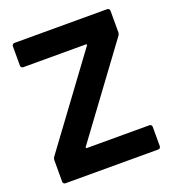

<svg xmlns="http://www.w3.org/2000/svg" viewBox="-129 -800 814 900"><g transform="rotate(-20 278.5 -350.0)"><path d="M32 -12V-120Q32 -128 37 -135L360 -573Q362 -575 360.5 -577Q359 -579 356 -579H44Q39 -579 35.5 -582.5Q32 -586 32 -591V-688Q32 -693 35.5 -696.5Q39 -700 44 -700H507Q512 -700 515.5 -696.5Q519 -693 519 -688V-580Q519 -572 514 -565L191 -127Q190 -125 191 -123Q192 -121 195 -121H507Q512 -121 515.5 -117.5Q519 -114 519 -109V-12Q519 -7 515.5 -3.5Q512 0 507 0H44Q39 0 35.5 -3.5Q32 -7 32 -12Z"/></g></svg>

Font: UMi
Style: Bold
Weight: 700
Designer: Peter Middis
Foundry: We Are UMi
Version: Version 1.0